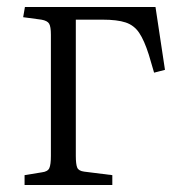

<svg xmlns="http://www.w3.org/2000/svg" viewBox="-20 -527 518 547"><path d="M50 0V-28L99 -36Q116 -38 120.5 -48Q125 -58 125 -83V-428Q125 -451 120 -459.5Q115 -468 98 -471L46 -478L51 -507H423L450 -328L419 -320L404 -371Q391 -412 376.5 -433.5Q362 -455 338 -463Q314 -471 272 -471H196V-83Q196 -59 200 -49.5Q204 -40 220 -38L300 -28V0Z"/></svg>

Font: Literata 36pt Light
Style: Regular
Weight: 300
Designer: Latin by Veronika Burian and Jose Scaglione. Greek by Irene Vlachou. Cyrillic by Vera Evstafieva.
Foundry: TypeTogether
Version: Version 3.002